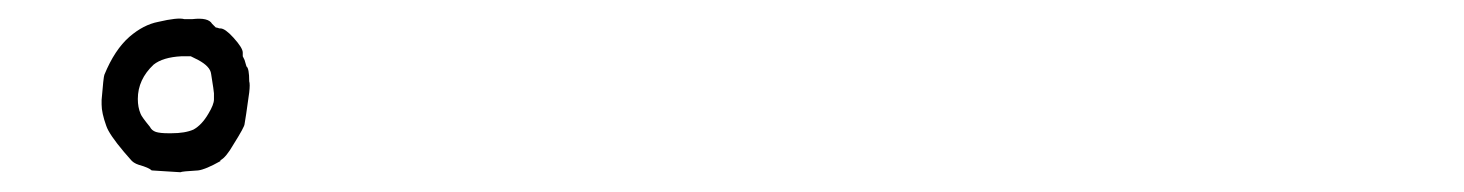

<svg xmlns="http://www.w3.org/2000/svg" viewBox="-20 -775 1540 202"><path d="M177.7 -715.8Q172.9 -715.8 170.9 -715.8Q151.4 -714.8 141.6 -707Q125 -691.4 125 -670.9Q125 -662.1 127.9 -655.3Q128.9 -652.3 137.7 -641.6Q139.6 -637.7 144 -636.2Q148.4 -634.8 157.2 -634.8Q158.2 -634.8 160.2 -634.8Q174.8 -634.8 183.6 -638.7Q192.4 -643.6 199.2 -655.3Q205.1 -665 205.1 -670.4Q205.1 -675.8 205.1 -676.8Q205.1 -678.7 202.1 -697.3Q201.2 -705.1 188.5 -711.9Q182.6 -714.8 180.7 -715.8Q177.7 -715.8 177.7 -715.8ZM89.8 -696.3Q100.6 -722.7 116.2 -736.3Q130.9 -749 146.5 -752Q167 -756.8 173.8 -754.9Q177.7 -754.9 182.6 -754.9Q199.2 -756.8 203.1 -750Q205.1 -748 207 -746.1Q208 -746.1 210.9 -745.1H211.9Q216.8 -745.1 225.6 -735.4Q235.4 -724.6 235.4 -719.7V-715.8Q236.3 -713.9 237.3 -711.9Q238.3 -708 239.3 -705.1Q242.2 -703.1 242.2 -689.5Q243.2 -686.5 242.2 -677.7Q238.3 -649.4 237.3 -644.5Q237.3 -641.6 225.6 -623Q217.8 -609.4 211.9 -606.4V-605.5Q196.3 -596.7 188.5 -595.7Q170.9 -594.7 169.9 -593.8Q168 -593.8 155.3 -594.7L139.6 -595.7Q136.7 -598.6 126 -601.6Q120.1 -603.5 117.2 -607.4L110.4 -615.2Q94.7 -633.8 91.8 -642.6Q86.9 -656.2 86.9 -665Q86.9 -668.9 86.9 -669.9Q88.9 -694.3 89.8 -696.3Z"/></svg>

Font: ToneOZ-Zhuyin-Tsuipita-TC
Style: Regular
Weight: 400
Designer: ÂÆ£ÂøóÂáåJeffrey Xuan(jeffreyx@gmail.com, ToneOZ.com) ÈòøÂù§(cjkFonts)
Foundry: ToneOZ
Version: Version 0.240710